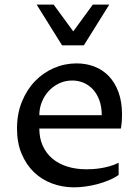

<svg xmlns="http://www.w3.org/2000/svg" viewBox="-20 -802 607 832"><path d="M494.1 -43.9Q475.6 -30.8 451.4 -20.8Q427.2 -10.7 401.4 -3.9Q375.5 2.9 349.4 6.3Q323.2 9.8 300.8 9.8Q251 9.8 206.1 -6.8Q161.1 -23.4 127.4 -55.7Q93.8 -87.9 73.7 -135.5Q53.7 -183.1 53.7 -245.1Q53.7 -309.1 75 -361.3Q96.2 -413.6 131.8 -450.4Q167.5 -487.3 214.1 -507.3Q260.7 -527.3 312 -527.3Q353.5 -527.3 389.4 -513.4Q425.3 -499.5 451.9 -471.7Q478.5 -443.8 493.7 -402.1Q508.8 -360.4 508.8 -304.7Q508.8 -293.5 507.8 -277.8Q506.8 -262.2 503.9 -245.1H150.4Q150.4 -203.1 165.3 -170.2Q180.2 -137.2 207.3 -114.5Q234.4 -91.8 272 -80.1Q309.6 -68.4 355 -68.4Q366.2 -68.4 382.3 -69.3Q398.4 -70.3 417 -73.2Q435.5 -76.2 455.6 -81.8Q475.6 -87.4 494.1 -96.7ZM420.9 -302.7Q420.9 -339.4 410.6 -367.4Q400.4 -395.5 382.8 -414.6Q365.2 -433.6 342 -443.4Q318.8 -453.1 292.5 -453.1Q263.2 -453.1 237.3 -441.2Q211.4 -429.2 192.1 -408.7Q172.9 -388.2 161.6 -360.8Q150.4 -333.5 150.4 -302.7ZM453.6 -782.2 343.3 -605.5H249L138.7 -782.2H212.4L297.4 -666L382.3 -782.2Z"/></svg>

Font: Proza Libre
Style: Regular
Weight: 400
Designer: Jasper de Waard
Foundry: Jasper de Waard
Version: Version 1.000; ttfautohint (v1.4.1.8-43bc)